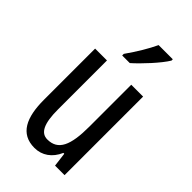

<svg xmlns="http://www.w3.org/2000/svg" viewBox="-236 -842 928 928"><g transform="rotate(45 228.0 -378.0)"><path d="M365 -766H268C247 -721 217 -671 179 -617V-606H231C272 -642 340 -715 365 -757ZM391 -537H310V-251C310 -123 284 -63 210 -63C165 -63 144 -107 144 -202V-537H63V-187C63 -67 98 10 195 10C246 10 288 -19 311 -72H317L326 0H391Z"/></g></svg>

Font: Noto Sans UI Condensed
Style: Regular
Weight: 400
Width: 3
Designer: Monotype Design Team
Foundry: Monotype Imaging Inc.
Version: Version 1.901